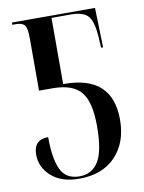

<svg xmlns="http://www.w3.org/2000/svg" viewBox="-83 -772 628 840"><g transform="rotate(-10 231.5 -352.0)"><path d="M202 10Q304 10 362.5 -51Q421 -112 421 -214Q421 -410 207 -410H203V-704H288Q344 -704 365 -680Q386 -656 391 -592L394 -538H403L398 -714H29V-704H46Q72 -704 83 -691.5Q94 -679 94 -632V-400H153Q244 -400 280.5 -355Q317 -310 317 -204Q317 -92 288 -46Q259 0 204 0Q144 0 121 -48.5Q98 -97 98 -193Q33 -193 33 -126Q33 -70 77.5 -30Q122 10 202 10Z"/></g></svg>

Font: Noto Serif Display Condensed Semi
Style: Regular
Weight: 600
Width: 3
Designer: Monotype Design Team
Foundry: Monotype Imaging Inc.
Version: Version 1.900